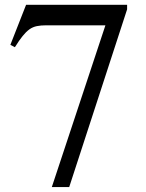

<svg xmlns="http://www.w3.org/2000/svg" viewBox="-20 -758 598 787"><path d="M501 -719.7 263.7 8.8H192.4L412.1 -654.3H169.9Q147.5 -654.3 130.9 -650.9Q114.3 -647.5 100.6 -637.7Q86.9 -627.9 72.8 -610.4Q58.6 -592.8 41 -564.5L22.5 -574.2L86.9 -738.3H501Z"/></svg>

Font: BabelStone Tibetan
Style: Regular
Weight: 400
Designer: Christopher J. Fynn
Foundry: BabelStone
Version: Version 10.011 October 1, 2023